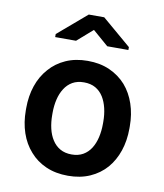

<svg xmlns="http://www.w3.org/2000/svg" viewBox="-85 -822 770 903"><g transform="rotate(10 300.0 -371.0)"><path d="M52.2 -269V-258.8Q52.2 -200.7 68.8 -151.6Q85.4 -102.5 117.7 -66.4Q148.9 -30.3 195.1 -10Q241.2 10.3 300.3 10.3Q358.9 10.3 404.8 -10Q450.7 -30.3 482.4 -66.4Q513.7 -102.5 530.3 -151.6Q546.9 -200.7 546.9 -258.8V-269Q546.9 -326.7 530.3 -375.7Q513.7 -424.8 482.4 -460.9Q450.2 -497.1 404.3 -517.6Q358.4 -538.1 299.3 -538.1Q240.7 -538.1 194.8 -517.6Q148.9 -497.1 117.7 -460.9Q85.4 -424.8 68.8 -375.7Q52.2 -326.7 52.2 -269ZM178.2 -258.8V-269Q178.2 -302.7 185.3 -332.8Q192.4 -362.8 207 -385.7Q221.7 -409.2 244.6 -422.4Q267.6 -435.5 299.3 -435.5Q331.5 -435.5 354.5 -422.4Q377.4 -409.2 392.1 -385.7Q406.2 -362.8 413.3 -332.8Q420.4 -302.7 420.4 -269V-258.8Q420.4 -224.1 413.3 -193.8Q406.2 -163.6 392.1 -141.1Q377.4 -117.7 354.5 -104.5Q331.5 -91.3 300.3 -91.3Q268.1 -91.3 244.9 -104.5Q221.7 -117.7 207 -141.1Q192.4 -163.6 185.3 -193.8Q178.2 -224.1 178.2 -258.8ZM478 -635.3 339.4 -753.4H265.6L128.4 -636.2V-621.6H228L302.2 -686.5L377 -621.6H478Z"/></g></svg>

Font: Roboto Mono SemiBold
Style: Regular
Weight: 600
Monospace: yes
Designer: Google
Version: Version 3.000